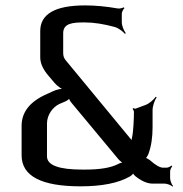

<svg xmlns="http://www.w3.org/2000/svg" viewBox="-20 -680 676 711"><path d="M245 -299 418 -91C423 -85 434 -76 440 -74L441 -78C435 -80 423 -76 416 -72C391 -59 351 -52 296 -52H285C198 -52 154 -68 154 -101V-223C154 -255 176 -284 200 -295L221 -304C227 -306 238 -314 239 -318L235 -319C234 -315 241 -303 245 -299ZM518 -291 483 -278C481 -277 475 -278 474 -280L471 -277C473 -275 476 -269 476 -266C476 -243 474 -192 469 -171C468 -166 466 -158 467 -154L471 -155C470 -159 464 -165 461 -169L224 -456C217 -464 214 -473 214 -483V-557C214 -594 249 -597 293 -597C328 -597 365 -591 405 -580C419 -576 436 -563 442 -555L446 -557C439 -566 431 -584 431 -598V-629C431 -636 437 -647 441 -650L438 -653C434 -650 421 -647 414 -649C374 -656 334 -660 295 -660C184 -660 129 -628 129 -565V-468C129 -446 139 -423 160 -399L182 -373C191 -362 209 -349 219 -347L220 -351C209 -353 188 -348 176 -342L152 -331C91 -304 60 -265 60 -214V-105C60 -28 133 10 278 10C357 10 418 -2 460 -26C465 -28 475 -37 475 -42H471C471 -37 481 -27 486 -24C507 -8 527 0 546 0H590C599 0 614 6 619 11L621 9C616 4 610 -11 610 -20V-46C610 -52 615 -61 618 -64L615 -67C612 -64 603 -59 597 -59H584C573 -59 556 -68 535 -87C531 -90 520 -97 516 -96L517 -92C521 -93 528 -105 530 -111C540 -138 545 -171 545 -209V-272C545 -288 553 -310 560 -319L557 -322C550 -312 533 -296 518 -291Z"/></svg>

Font: Gamestation Storm
Style: Regular
Weight: 400
Designer: Jonas Hecksher
Foundry: Jonas Hecksher, Playtypeª, e-types AS
Version: Version 1.003